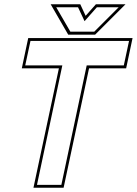

<svg xmlns="http://www.w3.org/2000/svg" viewBox="-20 -878 640 898"><path d="M136.5 0 255.5 -558.5H82L112 -700H600L570 -558.5H396.5L277.5 0ZM153 -13.5H267L385.5 -572H559L583.5 -686.5H122.5L98 -572H271.5ZM299 -716 217 -858H355.5L380.5 -804L428.5 -858H567L425 -716ZM309 -730H421L535 -844H433L375.5 -779L345 -844H243Z"/></svg>

Font: Tourney Thin Thin
Style: Italic
Weight: 250
Italic angle: -12°
Version: Version 1.015